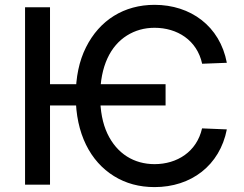

<svg xmlns="http://www.w3.org/2000/svg" viewBox="-20 -757 1002 787"><path d="M160.5 -411.9V-324.6H658.7V-411.9ZM909.8 -499.6C881.4 -650.2 761 -737.2 613.6 -737.2C488.6 -737.2 388.1 -674.7 332.4 -562.9C304.3 -507.1 290.5 -440.3 290.5 -363.3C290.5 -209.5 350.1 -95.2 447.1 -35.2C495.7 -5 551.1 9.9 613.6 9.9C762.8 9.9 880.7 -78.1 909.8 -226.6L808.2 -230.8C786.6 -134.9 705.6 -84.2 613.6 -84.2C529.8 -84.2 459.5 -126.4 420.1 -209.5C400.6 -251.1 390.6 -302.2 390.6 -363.3C390.6 -485.8 432.9 -569.2 500.4 -611.5C534.1 -632.5 571.7 -643.1 613.6 -643.1C706 -643.1 787.6 -592.7 808.6 -495.7ZM82.7 -727.3V0H185V-727.3Z"/></svg>

Font: Inter 465
Style: Regular
Weight: 400
Designer: Rasmus Andersson
Foundry: rsms
Version: Version 3.019;Glyphs 3.1.2 (3151)